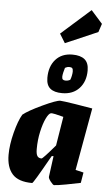

<svg xmlns="http://www.w3.org/2000/svg" viewBox="-65 -1044 620 1094"><g transform="rotate(5 245.0 -497.0)"><path d="M402 -88 448 -77 438 -17Q406 -10 354.5 -0.5Q303 9 287 9Q281 9 267 -9Q253 -27 254 -36L270 -155H260L250 -138Q168 8 162 8Q83 8 48.5 -30.5Q14 -69 14 -141Q14 -198 32 -268Q50 -338 72 -375Q103 -400 181 -436.5Q259 -473 281 -473Q293 -473 367 -461.5Q441 -450 466 -445ZM279 -217 306 -383Q281 -390 259.5 -394.5Q238 -399 233 -397Q221 -394 206.5 -364Q192 -334 181.5 -286.5Q171 -239 171 -187Q171 -159 178.5 -147.5Q186 -136 203 -136Q210 -136 279 -217ZM196 -597Q196 -662 231 -701.5Q266 -741 327 -741Q373 -741 397 -721.5Q421 -702 421 -658Q421 -595 385 -556Q349 -517 287 -517Q242 -517 219 -536Q196 -555 196 -597ZM327 -597Q331 -606 334 -620.5Q337 -635 337 -645Q337 -659 332 -664Q327 -669 315 -669Q303 -669 291 -662Q287 -650 283.5 -634.5Q280 -619 280 -610Q280 -599 285 -594.5Q290 -590 301 -590Q315 -590 327 -597ZM246 -854 414 -1003 479 -930 463 -882 278 -802Z"/></g></svg>

Font: Grenze ExtraBold
Style: Italic
Weight: 800
Italic angle: -10°
Designer: Renata Polastri
Foundry: Omnibus-Type
Version: Version 1.002; ttfautohint (v1.8)